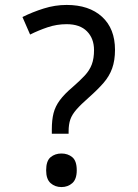

<svg xmlns="http://www.w3.org/2000/svg" viewBox="-20 -744 558 778"><path d="M190 -202V-220Q190 -258 197 -285.5Q204 -313 222.5 -338Q241 -363 273 -390Q304 -417 323.5 -438Q343 -459 352 -483Q361 -507 361 -541Q361 -588 332.5 -617Q304 -646 250 -646Q210 -646 173 -633.5Q136 -621 102 -604L71 -675Q111 -695 157 -709.5Q203 -724 250 -724Q341 -724 393.5 -676Q446 -628 446 -542Q446 -499 434.5 -467Q423 -435 399.5 -408Q376 -381 341 -350Q308 -321 290 -300.5Q272 -280 265 -260Q258 -240 258 -211V-202ZM167 -54Q167 -92 185 -107Q203 -122 229 -122Q255 -122 273 -107Q291 -92 291 -54Q291 -18 273 -2Q255 14 229 14Q203 14 185 -2Q167 -18 167 -54Z"/></svg>

Font: binaryhoriontal115
Style: Book
Weight: 400
Designer: Jelle Bosma - Monotype Design Team
Foundry: Monotype Imaging Inc.
Version: Version 2.003